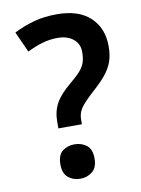

<svg xmlns="http://www.w3.org/2000/svg" viewBox="-84 -782 627 852"><g transform="rotate(-10 230.0 -355.5)"><path d="M232 -724Q330 -724 382 -675Q434 -626 434 -545Q434 -503 423 -473.5Q412 -444 390 -417.5Q368 -391 332 -359Q289 -320 273 -297Q257 -274 257 -245V-224H151V-253Q151 -301 171 -337Q191 -373 241 -414Q270 -438 286 -456.5Q302 -475 308 -494Q314 -513 314 -540Q314 -577 287 -598.5Q260 -620 217 -620Q180 -620 147 -610Q114 -600 79 -583L37 -676Q83 -699 129 -711.5Q175 -724 232 -724ZM209 13Q177 13 154.5 -5.5Q132 -24 132 -65Q132 -107 154.5 -124.5Q177 -142 209 -142Q240 -142 263 -124.5Q286 -107 286 -65Q286 -24 263 -5.5Q240 13 209 13Z"/></g></svg>

Font: Noto Sans Tamil SemiBold
Style: Regular
Weight: 600
Designer: Jelle Bosma - Monotype Design Team
Foundry: Monotype Imaging Inc.
Version: Version 2.004; ttfautohint (v1.8.4.7-5d5b)